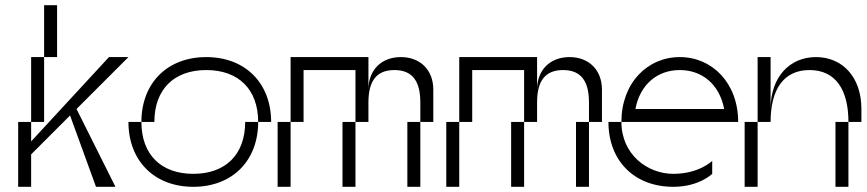

<svg xmlns="http://www.w3.org/2000/svg" viewBox="-20 -720 3340 740"><path d="M350 0H425L275 -300L475 -500H400L100 -175V-250H50V0H100V-125L250 -275ZM100 -250H150V-500H100ZM150 -500H200V-700H150Z M525 -250H475C475 -100 575 0 725 0C875 0 975 -100 975 -250H925C925 -125 850 -50 725 -50C600 -50 525 -125 525 -250ZM525 -250H575C575 -375 650 -450 775 -450C900 -450 975 -375 975 -250H1025C1025 -400 925 -500 775 -500C625 -500 525 -400 525 -250Z M1600 -325V-250H1650V-375C1650 -450 1600 -500 1525 -500C1450 -500 1400 -450 1400 -375V-500H1100V-250H1150V-450H1350V-250H1400V-325C1400 -400 1425 -450 1500 -450C1575 -450 1600 -400 1600 -325ZM1050 0H1100V-250H1050ZM1300 0H1350V-250H1300ZM1550 0H1600V-250H1550Z M2250 -325V-250H2300V-375C2300 -450 2250 -500 2175 -500C2100 -500 2050 -450 2050 -375V-500H1750V-250H1800V-450H2000V-250H2050V-325C2050 -400 2075 -450 2150 -450C2225 -450 2250 -400 2250 -325ZM1700 0H1750V-250H1700ZM1950 0H2000V-250H1950ZM2200 0H2250V-250H2200Z M2375 -250H2325C2325 -100 2425 0 2575 0C2675 0 2725 -50 2725 -50V-100C2725 -100 2675 -50 2575 -50C2475 -50 2375 -125 2375 -250ZM2375 -250H2825C2825 -400 2725 -500 2600 -500C2475 -500 2375 -400 2375 -250ZM2429 -300C2447 -395 2514 -450 2600 -450C2686 -450 2753 -395 2771 -300Z M2950 -300V-500H2900V-250H2950C2950 -375 3000 -450 3100 -450C3200 -450 3250 -375 3250 -250H3300V-300C3300 -425 3225 -500 3125 -500C3025 -500 2950 -425 2950 -300ZM2850 0H2900V-250H2850ZM3200 0H3250V-250H3200Z"/></svg>

Font: LS-VG5000 Light Shifted
Style: Regular
Weight: 400
Designer: Justin Bihan, 2021
Foundry: Justin Bihan, 2021
Version: Version 1.000;Glyphs 3.1.2 (3151)